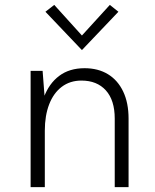

<svg xmlns="http://www.w3.org/2000/svg" viewBox="-20 -764 634 784"><path d="M448.5 0V-279.5Q448.5 -355 412.2 -395Q376 -435 312.5 -435Q266 -435 232.2 -409.5Q198.5 -384 180.8 -338Q163 -292 163 -230.5H137.5Q137.5 -308.5 158.8 -365.8Q180 -423 221.8 -454.2Q263.5 -485.5 325.5 -485.5Q380.5 -485.5 420.8 -461Q461 -436.5 483 -390.2Q505 -344 505 -279.5V0ZM105 0V-474.5H154L163 -357.5V0ZM314.5 -559.5 165.5 -716 201.5 -744 324.5 -608H304.5L428.5 -744L463.5 -716Z"/></svg>

Font: Karla Light
Style: Regular
Weight: 300
Designer: Jonathan Pinhorn
Version: Version 2.004;gftools[0.9.33]